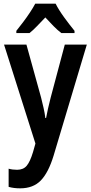

<svg xmlns="http://www.w3.org/2000/svg" viewBox="-20 -786 496 1046"><path d="M2 -543H124L204 -254Q211 -226 217.5 -197.5Q224 -169 227 -143H231Q235 -166 241.5 -194Q248 -222 256 -254L333 -543H453L272 62Q244 154 202.5 197Q161 240 90 240Q72 240 56.5 238Q41 236 27 232V133Q37 136 49 137.5Q61 139 73 139Q107 139 125.5 117Q144 95 160 42L173 -4ZM283 -766Q300 -732 329.5 -691.5Q359 -651 386 -618V-606H314Q293 -622 271.5 -644Q250 -666 227 -691Q203 -666 181.5 -643.5Q160 -621 141 -606H69V-618Q86 -639 106 -665.5Q126 -692 143.5 -718.5Q161 -745 172 -766Z"/></svg>

Font: Noto Sans Khmer UI Condensed SemiBold
Style: Regular
Weight: 600
Width: 3
Designer: Danh Hong and the Monotype Design Team
Foundry: Monotype Imaging Inc.
Version: Version 2.002; ttfautohint (v1.8.4.7-5d5b)